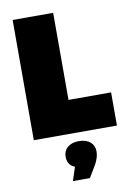

<svg xmlns="http://www.w3.org/2000/svg" viewBox="-103 -766 780 1101"><g transform="rotate(-10 287.0 -215.0)"><path d="M50 0H534V-193H286V-700H50ZM230 270H329L368 205C389 169 393 144 393 125C393 80 359 50 303 50C247 50 213 80 213 125C213 157 227 180 256 191Z"/></g></svg>

Font: Chess Sans Black
Style: Regular
Weight: 900
Designer: Wolf Bōese
Foundry: Wolf Bōese
Version: Version 7.223;Glyphs 3.3 (3306)